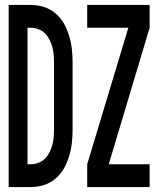

<svg xmlns="http://www.w3.org/2000/svg" viewBox="-20 -755 640 775"><path d="M15 0V-735H105Q131 -735 157 -727Q183 -719 204 -701Q225 -683 238 -660Q251 -637 259 -610.5Q267 -584 270 -557.5Q273 -531 273 -504V-231Q273 -204 270 -177.5Q267 -151 259 -124.5Q251 -98 238 -75Q225 -52 204 -34Q183 -16 157 -8Q131 0 105 0ZM91 -92H105Q120 -92 135.5 -98Q151 -104 161.5 -114.5Q172 -125 179.5 -139.5Q187 -154 191 -169Q195 -184 196.5 -199.5Q198 -215 198 -231V-504Q198 -520 196.5 -535.5Q195 -551 191 -566Q187 -581 179.5 -595.5Q172 -610 161.5 -620.5Q151 -631 135.5 -637Q120 -643 105 -643H91ZM332 0V-92L498 -643H332V-735H584V-643L419 -92H584V0Z"/></svg>

Font: Iosevka Semibold Extended
Style: Regular
Weight: 600
Width: 7
Monospace: yes
Designer: Belleve Invis
Foundry: Belleve Invis
Version: Version 32.5.0; ttfautohint (v1.8.4)